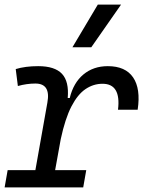

<svg xmlns="http://www.w3.org/2000/svg" viewBox="-23 -815 629 835"><path d="M-2.9 0 10.3 -75.2H130.9L183.1 -369.1Q198.2 -451.7 130.9 -451.7Q93.3 -451.7 54.7 -440.9L45.4 -514.6Q86.9 -527.3 143.1 -527.3Q215.3 -527.3 246.6 -493.9Q277.8 -460.4 271.5 -388.7H280.3Q296.4 -455.1 339.8 -491.2Q383.3 -527.3 445.8 -527.3Q522.5 -527.3 555.9 -478.3Q589.4 -429.2 575.7 -337.9H490.2Q503.9 -450.7 422.9 -450.7Q383.3 -450.7 349.1 -427.7Q314.9 -404.8 287.6 -352.1Q260.3 -299.3 241.2 -210L216.8 -75.2H352.1L338.9 0ZM292 -609.4 402.3 -794.9H503.4L374 -609.4Z"/></svg>

Font: Cascadia Mono PL SemiLight
Style: Italic
Weight: 350
Italic angle: -10°
Monospace: yes
Designer: Aaron Bell
Foundry: Saja Typeworks
Version: Version 2404.023; ttfautohint (v1.8.4)